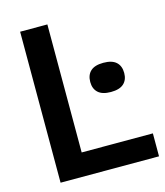

<svg xmlns="http://www.w3.org/2000/svg" viewBox="-111 -824 781 909"><g transform="rotate(-15 280.0 -370.0)"><path d="M73 0V-740H206.5V-112.5H555.5V0ZM415 -353Q373 -353 352.5 -371.8Q332 -390.5 332 -424Q332 -458.5 352.5 -477.2Q373 -496 415 -496Q457.5 -496 478 -477.2Q498.5 -458.5 498.5 -424Q498.5 -390.5 478 -371.8Q457.5 -353 415 -353Z"/></g></svg>

Font: Encode Sans Condensed Thin SemiBold
Style: Regular
Weight: 600
Version: Version 3.002